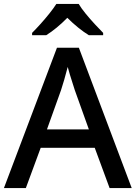

<svg xmlns="http://www.w3.org/2000/svg" viewBox="-20 -961 694 981"><path d="M540 0 464 -206H188L112 0H0L271 -717H383L653 0ZM362 -501Q359 -512 351.5 -534Q344 -556 337 -580Q330 -604 326 -619Q318 -588 308 -553Q298 -518 292 -501L220 -300H434ZM382 -941Q395 -919 417.5 -891.5Q440 -864 464.5 -837.5Q489 -811 507 -793V-781H434Q408 -797 379.5 -820Q351 -843 324 -870Q270 -815 216 -781H144V-793Q163 -812 186.5 -838Q210 -864 232 -891.5Q254 -919 268 -941Z"/></svg>

Font: Noto Sans Telugu Medium
Style: Regular
Weight: 500
Designer: Jelle Bosma - Monotype Design Team
Foundry: Monotype Imaging Inc.
Version: Version 2.005; ttfautohint (v1.8.4.7-5d5b)